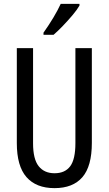

<svg xmlns="http://www.w3.org/2000/svg" viewBox="-20 -963 562 993"><path d="M455 -224Q455 -103 406 -46.5Q357 10 262 10Q167 10 117 -47Q67 -104 67 -223V-714H151V-222Q151 -140 180 -103.5Q209 -67 262 -67Q316 -67 343 -103Q370 -139 370 -223V-714H455ZM391 -934Q379 -913 355 -884.5Q331 -856 304.5 -828.5Q278 -801 257 -783H205V-794Q263 -876 294 -943H391Z"/></svg>

Font: Noto Sans Malayalam ExtraCondensed
Style: Regular
Weight: 400
Width: 2
Designer: Jelle Bosma - Monotype Design Team
Foundry: Monotype Imaging Inc.
Version: Version 2.104; ttfautohint (v1.8.4.7-5d5b)